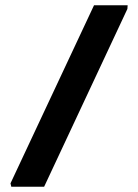

<svg xmlns="http://www.w3.org/2000/svg" viewBox="-20 -711 526 731"><path d="M23 0 20 -13 338 -691H466L465 -677L148 0Z"/></svg>

Font: Kreon Light
Style: Regular
Weight: 300
Designer: Julia Petretta
Foundry: Julia Petretta and Eli Heuer
Version: Version 2.002